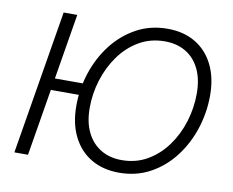

<svg xmlns="http://www.w3.org/2000/svg" viewBox="-80 -841 1157 955"><g transform="rotate(10 498.0 -363.5)"><path d="M345.2 -396.5 335 -336.9H136.2L146.5 -396.5ZM237.3 -727.1 116.7 0.5H47.9L168.5 -727.1ZM577.1 9.8Q496.1 9.8 436.3 -25.6Q376.5 -61 343.8 -126.5Q311 -191.9 311 -281.2Q311 -366.7 337.6 -448.2Q364.3 -529.8 414.6 -595Q464.8 -660.2 535.2 -698.7Q605.5 -737.3 692.9 -737.3Q773.9 -737.3 833.3 -701.9Q892.6 -666.5 925 -601.3Q957.5 -536.1 957.5 -446.3Q957.5 -360.8 931.2 -279.3Q904.8 -197.8 854.7 -132.3Q804.7 -66.9 734.6 -28.6Q664.6 9.8 577.1 9.8ZM579.6 -54.2Q651.9 -54.2 709.5 -87.9Q767.1 -121.6 807.6 -177.7Q848.1 -233.9 869.4 -303.2Q890.6 -372.6 890.6 -444.3Q890.6 -517.1 865.7 -568.4Q840.8 -619.6 795.7 -646.5Q750.5 -673.3 690.4 -673.3Q617.7 -673.3 560.1 -639.6Q502.4 -606 461.9 -549.6Q421.4 -493.2 399.9 -424.1Q378.4 -355 378.4 -283.2Q378.4 -210.4 403.6 -159.4Q428.7 -108.4 473.9 -81.3Q519 -54.2 579.6 -54.2Z"/></g></svg>

Font: Inter 17pt Light
Style: Italic
Weight: 300
Italic angle: -9.3988°
Version: Version 4.001;git-66647c0bb